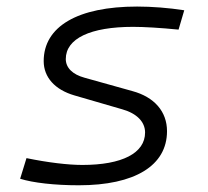

<svg xmlns="http://www.w3.org/2000/svg" viewBox="-20 -547 626 577"><path d="M216.8 9.8C385.3 9.8 481.9 -49.3 481.9 -152.8C481.9 -211.4 444.3 -255.4 377.4 -273.4L233.9 -313.5C198.2 -323.2 177.7 -343.3 177.7 -369.6C177.7 -431.2 251.5 -466.3 379.9 -466.3C412.6 -466.3 462.4 -463.4 516.6 -458L533.7 -516.1C487.3 -523.4 436 -527.3 392.1 -527.3C213.4 -527.3 111.3 -467.3 111.3 -363.3C111.3 -314.9 145 -277.3 203.6 -260.3L348.1 -218.3C391.1 -206.1 416 -180.7 416 -148.9C416 -86.9 347.2 -51.3 227.5 -51.3C184.6 -51.3 123.5 -58.6 59.6 -71.8L40.5 -9.8C79.6 2.4 144 9.8 216.8 9.8Z"/></svg>

Font: Cascadia Mono NF Light
Style: Italic
Weight: 300
Italic angle: -10°
Monospace: yes
Designer: Aaron Bell
Foundry: Saja Typeworks
Version: Version 2404.023